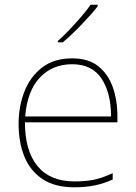

<svg xmlns="http://www.w3.org/2000/svg" viewBox="-20 -786 580 816"><path d="M296 10Q213 10 160.5 -25Q108 -60 83.5 -121Q59 -182 59 -259Q59 -334 84 -397.5Q109 -461 159.5 -499.5Q210 -538 287 -538Q355 -538 397 -505Q439 -472 459 -416.5Q479 -361 479 -291V-266H86Q86 -145 139.5 -80Q193 -15 296 -15Q344 -15 378.5 -22Q413 -29 459 -50V-23Q421 -6 382.5 2Q344 10 296 10ZM87 -291H452Q452 -391 411.5 -452Q371 -513 287 -513Q203 -513 149.5 -456.5Q96 -400 87 -291ZM395 -759Q382 -742 364.5 -722.5Q347 -703 327.5 -682.5Q308 -662 287.5 -642.5Q267 -623 247 -606H226V-612Q249 -632 275.5 -660Q302 -688 326.5 -716.5Q351 -745 365 -766H395Z"/></svg>

Font: Noto Sans Symbols Thin
Style: Regular
Weight: 250
Version: Version 2.002